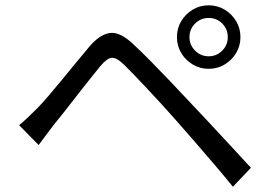

<svg xmlns="http://www.w3.org/2000/svg" viewBox="-20 -742 1040 734"><path d="M704.3 -600.1Q704.3 -570 725.9 -548.4Q747.5 -526.8 777.6 -526.8Q808.3 -526.8 829.6 -548.4Q850.8 -570 850.8 -600.1Q850.8 -630.8 829.6 -652.1Q808.3 -673.3 777.6 -673.3Q747.5 -673.3 725.9 -652.1Q704.3 -630.8 704.3 -600.1ZM656.4 -600.1Q656.4 -633.8 672.9 -661.3Q689.3 -688.7 716.8 -705.2Q744.2 -721.7 777.6 -721.7Q811.3 -721.7 838.8 -705.2Q866.2 -688.7 882.7 -661.3Q899.2 -633.8 899.2 -600.1Q899.2 -566.8 882.7 -539.3Q866.2 -511.9 838.8 -495.4Q811.3 -478.9 777.6 -478.9Q744.2 -478.9 716.8 -495.4Q689.3 -511.9 672.9 -539.3Q656.4 -566.8 656.4 -600.1ZM53.1 -263.5Q72.8 -279.8 88.5 -294.9Q104.2 -310.1 123.8 -329.6Q142 -347.8 165.7 -375.8Q189.5 -403.7 216.6 -436.6Q243.7 -469.5 270.8 -502.6Q298 -535.7 321.3 -563.4Q361 -610.3 400 -615.8Q439 -621.3 490 -572.6Q520.5 -544.5 557 -507.2Q593.6 -469.8 629.8 -432.1Q666 -394.4 694.8 -363.2Q728.8 -327.8 770.9 -282.4Q813 -237 857.1 -189.6Q901.2 -142.2 939.2 -100.6L870.4 -28Q835.4 -71.4 795.5 -117.8Q755.7 -164.3 717.3 -208.7Q679 -253.1 646.7 -289.1Q625.3 -313.7 598.4 -342.9Q571.5 -372.1 544.3 -401.2Q517.2 -430.3 493.5 -454.9Q469.7 -479.6 454 -495Q424.7 -523.1 406.3 -520.9Q387.9 -518.7 362.2 -487.6Q344.3 -465.7 321 -436.3Q297.7 -406.9 272.9 -375.1Q248.1 -343.2 225.3 -314.1Q202.4 -285.1 185.3 -264.5Q170.4 -245.2 154.8 -224Q139.3 -202.8 127.7 -187.5Z"/></svg>

Font: Shanggu Sans SC VF
Style: Regular
Weight: 250
Designer: GuiWonder
Version: Version 1.021